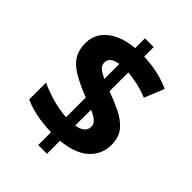

<svg xmlns="http://www.w3.org/2000/svg" viewBox="-233 -870 1039 1039"><g transform="rotate(45 286.0 -350.5)"><path d="M253 -40Q188 -42 137 -52.5Q86 -63 44 -82V-211Q85 -191 143 -174.5Q201 -158 253 -155V-306Q176 -336 129.5 -364.5Q83 -393 63 -428Q43 -463 43 -512Q43 -562 69.5 -598.5Q96 -635 143.5 -657Q191 -679 253 -684V-759H320V-686Q376 -684 425.5 -673Q475 -662 522 -641L476 -527Q436 -544 395.5 -553Q355 -562 320 -565V-421Q374 -401 423 -377.5Q472 -354 502.5 -318Q533 -282 533 -223Q533 -150 480 -101Q427 -52 320 -42V58H253ZM320 -158Q354 -164 370 -178.5Q386 -193 386 -216Q386 -230 378.5 -240.5Q371 -251 356.5 -260.5Q342 -270 320 -280ZM253 -563Q233 -560 219 -553.5Q205 -547 197.5 -536.5Q190 -526 190 -512Q190 -498 196.5 -487.5Q203 -477 217 -467.5Q231 -458 253 -448Z"/></g></svg>

Font: Noto Sans Myanmar
Style: Regular
Weight: 400
Designer: Monotype Design Team
Foundry: Monotype Imaging Inc.
Version: Version 2.107